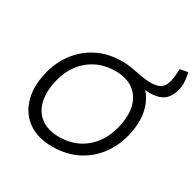

<svg xmlns="http://www.w3.org/2000/svg" viewBox="-185 -1062 1282 1269"><g transform="rotate(30 455.5 -428.0)"><path d="M745 -619Q725 -619 704 -622.5Q683 -626 661 -631L486 -710Q524 -710 564.5 -703Q605 -696 644 -688.5Q683 -681 716 -681Q745 -681 769 -687.5Q793 -694 809 -713.5Q825 -733 833 -771Q836 -788 838 -809.5Q840 -831 841 -855L900 -866Q907 -837 910 -806Q913 -775 907 -747Q894 -681 856 -650Q818 -619 745 -619ZM365 10Q258 10 187 -38Q116 -86 87.5 -171.5Q59 -257 81 -367Q101 -468 156.5 -545.5Q212 -623 296.5 -666.5Q381 -710 490 -710Q569 -710 629 -682Q689 -654 727 -603.5Q765 -553 777.5 -484Q790 -415 773 -333Q753 -231 697.5 -153.5Q642 -76 558 -33Q474 10 365 10ZM372 -68Q456 -68 521 -102Q586 -136 628.5 -197.5Q671 -259 687 -339Q706 -430 686 -495.5Q666 -561 614 -596.5Q562 -632 482 -632Q399 -632 333.5 -598Q268 -564 225.5 -503Q183 -442 167 -361Q149 -269 169 -203.5Q189 -138 241.5 -103Q294 -68 372 -68Z"/></g></svg>

Font: REM Light
Style: Italic
Weight: 300
Italic angle: -11°
Designer: Octavio Pardo
Foundry: Ashler Design
Version: Version 1.005;gftools[0.9.28]